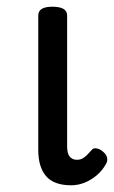

<svg xmlns="http://www.w3.org/2000/svg" viewBox="-20 -535 340 572"><path d="M192 17Q141 17 117.5 -10Q94 -37 94 -88V-489Q94 -502 104.5 -508.5Q115 -515 136 -515Q158 -515 169 -508.5Q180 -502 180 -489V-99Q180 -77 188 -68Q196 -59 209 -59Q219 -59 226 -63Q233 -67 239.5 -73.5Q246 -80 254 -89Q259 -95 269.5 -92.5Q280 -90 287 -83Q297 -75 299 -65Q301 -55 296 -47Q285 -27 268.5 -13Q252 1 232.5 9Q213 17 192 17Z"/></svg>

Font: Playwrite NG Modern
Style: Regular
Weight: 400
Designer: Veronika Burian, José Scaglione
Foundry: TypeTogether
Version: Version 1.002